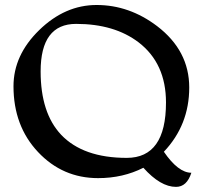

<svg xmlns="http://www.w3.org/2000/svg" viewBox="-20 -688 817 750"><path d="M475.1 -71.3Q628.4 -71.3 628.4 -287.6Q628.4 -440.4 521.5 -522.5Q426.8 -594.7 277.3 -594.7Q138.7 -594.7 138.7 -409.2Q138.7 -246.6 218.8 -161.6Q304.7 -71.3 475.1 -71.3ZM363.3 7.8Q224.6 7.8 128.7 -94Q32.7 -195.8 32.7 -351.1Q32.7 -472.7 133.3 -570.6Q233.9 -668.5 357.4 -668.5Q484.9 -668.5 593.8 -585.9Q719.2 -490.2 719.2 -346.2Q719.2 -199.7 620.1 -95.2Q676.3 -13.2 727.5 -13.2Q710 42 667.5 42Q606.9 42 540 -32.7Q460.4 7.8 363.3 7.8Z"/></svg>

Font: Balgruf
Style: Regular
Weight: 500
Designer: Paul James MIller
Foundry: High-Logic / Made with FontCreator
Version: Version 1.201;March 28, 2021;FontCreator 13.0.0.2683 64-bit